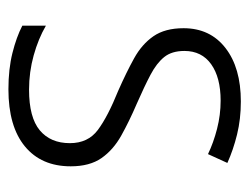

<svg xmlns="http://www.w3.org/2000/svg" viewBox="-88 -494 592 456"><g transform="rotate(90 208.0 -266.0)"><path d="M375 -138Q375 -68 327.5 -29Q280 10 192 10Q144 10 106 0.5Q68 -9 41 -23V-79Q72 -61 111.5 -50Q151 -39 193 -39Q259 -39 289.5 -64.5Q320 -90 320 -136Q320 -179 288.5 -202.5Q257 -226 195 -251Q152 -270 118.5 -288.5Q85 -307 66 -334.5Q47 -362 47 -406Q47 -469 94 -505.5Q141 -542 221 -542Q263 -542 299.5 -533Q336 -524 367 -510L346 -464Q319 -477 286 -485.5Q253 -494 219 -494Q164 -494 132.5 -471.5Q101 -449 101 -408Q101 -378 115.5 -360Q130 -342 157.5 -327.5Q185 -313 226 -295Q268 -277 302 -258Q336 -239 355.5 -211Q375 -183 375 -138Z"/></g></svg>

Font: Noto Sans Sinhala SemiCondensed Light
Style: Regular
Weight: 300
Width: 4
Designer: Jelle Bosma - Monotype Design Team
Foundry: Monotype Imaging Inc.
Version: Version 2.006; ttfautohint (v1.8.4.7-5d5b)